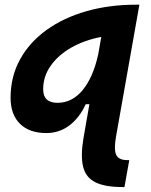

<svg xmlns="http://www.w3.org/2000/svg" viewBox="-20 -542 626 797"><path d="M172.4 10.3Q101.6 10.3 62.7 -28.3Q23.9 -66.9 23.9 -136.2Q23.9 -224.1 63.2 -295.4Q102.5 -366.7 173.1 -417.5Q243.7 -468.3 338.4 -495.4Q433.1 -522.5 543.9 -522.5H558.6L461.9 23.4Q452.1 78.1 462.2 100.3Q472.2 122.6 507.8 122.6H516.6L496.6 234.4H487.8Q415.5 234.4 375.7 214.6Q335.9 194.8 325 149.9Q314 105 326.7 30.3L351.1 -109.4H335.9Q309.1 -51.8 267.3 -20.8Q225.6 10.3 172.4 10.3ZM400.4 -388.7Q330.6 -375.5 276.1 -344.5Q221.7 -313.5 190.4 -269Q159.2 -224.6 159.2 -171.4Q159.2 -115.2 218.8 -115.2Q279.3 -115.2 323 -168Q366.7 -220.7 387.7 -316.4Z"/></svg>

Font: Cascadia Code PL
Style: Bold Italic
Weight: 700
Italic angle: -10°
Monospace: yes
Designer: Aaron Bell
Foundry: Saja Typeworks
Version: Version 2404.023; ttfautohint (v1.8.4)